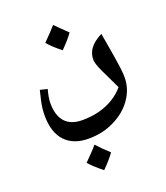

<svg xmlns="http://www.w3.org/2000/svg" viewBox="-150 -493 898 1040"><g transform="rotate(-20 299.0 27.0)"><path d="M250 255Q163 255 115.5 204Q68 153 68 56Q68 38 70 18Q72 -2 77.5 -27Q83 -52 91 -84L133 -74Q120 -27 120 3Q120 75 153.5 112Q187 149 253 149Q305 149 349.5 137.5Q394 126 431.5 103.5Q469 81 497 48Q464 -20 441.5 -68Q419 -116 419 -138Q419 -174 440 -202.5Q461 -231 508 -255Q511 -238 515 -214.5Q519 -191 523.5 -164.5Q528 -138 532 -114Q538 -78 542 -46.5Q546 -15 546 10Q546 75 506.5 132Q467 189 398 222Q364 239 327 247Q290 255 250 255ZM281 -243Q232 -282 206 -313Q230 -337 248 -356Q266 -375 279 -390Q292 -377 309.5 -359.5Q327 -342 349 -321Q337 -304 320 -284.5Q303 -265 281 -243ZM270 444Q245 424 226 406.5Q207 389 194 374Q215 353 233.5 334Q252 315 268 296Q297 329 338 366Q327 382 309.5 402Q292 422 270 444Z"/></g></svg>

Font: Noto Naskh Arabic SemiBold
Style: Regular
Weight: 600
Designer: Monotype Design Team, David Williams, Mohamad Dakak and Nizar Qandah
Foundry: Monotype Imaging Inc.
Version: Version 2.016